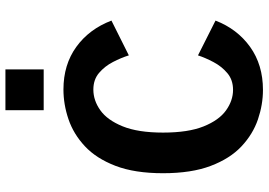

<svg xmlns="http://www.w3.org/2000/svg" viewBox="-158 -796 966 690"><g transform="rotate(-90 325.0 -451.0)"><path d="M347 11Q294 11 241 -7Q188 -25 144 -66.2Q100 -107.5 73.8 -176.8Q47.5 -246 47.5 -348Q47.5 -450 74 -519Q100.5 -588 144.5 -629Q188.5 -670 241.8 -688Q295 -706 348.5 -706Q437.5 -706 501.5 -659.8Q565.5 -613.5 596 -533.5L471 -471Q462.5 -498.5 447.2 -528Q432 -557.5 408 -578Q384 -598.5 348 -598.5Q309 -598.5 273.8 -573.5Q238.5 -548.5 216 -493.2Q193.5 -438 193.5 -348Q193.5 -257.5 215.8 -202.2Q238 -147 273.2 -121.8Q308.5 -96.5 347 -96.5Q383 -96.5 407.2 -117Q431.5 -137.5 447 -167Q462.5 -196.5 471 -222.5L596 -159.5Q566 -81.5 501.5 -35.2Q437 11 347 11ZM274 -914.5H420.5V-777H274Z"/></g></svg>

Font: Trispace SemiBold
Style: Regular
Weight: 600
Designer: Tyler Finck
Foundry: Etcetera Type Company
Version: Version 1.210; ttfautohint (v1.8.3)